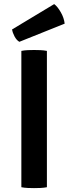

<svg xmlns="http://www.w3.org/2000/svg" viewBox="-20 -938 344 962"><path d="M87 -683Q101.5 -686 119.8 -686.8Q138 -687.5 150.5 -687.5Q164.5 -687.5 182.2 -686.8Q200 -686 215 -683V0Q200 3 182.2 3.8Q164.5 4.5 150.5 4.5Q138 4.5 119.8 3.8Q101.5 3 87 0ZM251.5 -917.5Q268 -905.5 284.5 -876.8Q301 -848 304 -819.5L77 -728.5Q63 -736.5 53 -755.2Q43 -774 40.5 -790.5Z"/></svg>

Font: Signika Negative Light SemiBold
Style: Regular
Weight: 600
Version: Version 2.001